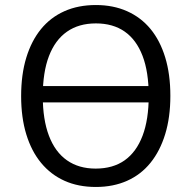

<svg xmlns="http://www.w3.org/2000/svg" viewBox="-20 -734 761 763"><path d="M115 -327V-392H612V-327ZM361 9Q291 9 236.5 -15.5Q182 -40 143.5 -86.5Q105 -133 84.5 -200Q64 -267 64 -352Q64 -438 84.5 -505Q105 -572 143 -618.5Q181 -665 236 -689.5Q291 -714 361 -714Q430 -714 485 -689.5Q540 -665 578 -619Q616 -573 636.5 -506Q657 -439 657 -353Q657 -268 636.5 -201Q616 -134 578 -87Q540 -40 485 -15.5Q430 9 361 9ZM360 -64Q429 -64 475.5 -97Q522 -130 546.5 -194.5Q571 -259 571 -353Q571 -448 546.5 -512Q522 -576 475.5 -608.5Q429 -641 361 -641Q293 -641 246 -608Q199 -575 174.5 -511Q150 -447 150 -352Q150 -259 174.5 -194.5Q199 -130 246 -97Q293 -64 360 -64Z"/></svg>

Font: Nunito Sans 10pt SemiCondensed
Style: Regular
Weight: 400
Width: 4
Designer: Vernon Adams
Foundry: Vernon Adams
Version: Version 3.101;gftools[0.9.27]